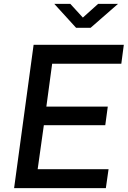

<svg xmlns="http://www.w3.org/2000/svg" viewBox="-20 -974 661 994"><path d="M528 0 542 -98H175L207 -326H525L538 -422H220L250 -644H608L621 -742H154L53 0ZM409 -883 344 -954H261L374 -830H449L591 -954H488Z"/></svg>

Font: Cheyenne Sans Medium
Style: Italic
Weight: 500
Italic angle: -8.13011°
Designer: The Public Sans project authors (U.S. Web Design System), Libre Franklin designed by Pablo Impallari and Rodrigo Fuenzal
Foundry: The Cheyenne Sans Project Authors
Version: Version 2.007